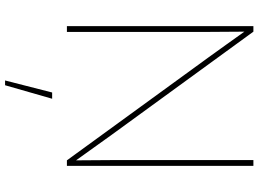

<svg xmlns="http://www.w3.org/2000/svg" viewBox="-150 -618 1009 749"><g transform="rotate(90 354.5 -243.5)"><path d="M82 0H104.5V-551.3L103.5 -692.4C137.7 -645 170.4 -598.1 204.6 -551.3L605.5 0H627V-727.5H604.5V-175.3L605.5 -35.6L505.4 -175.3L103.5 -727.5H82ZM293.9 241.2H312.5L365.2 57.6H340.8Z"/></g></svg>

Font: Raveo Display Display Thin
Style: Regular
Weight: 100
Designer: Jakub Foglar, Rasmus Andersson (Inter)
Foundry: Jakubfoglar.com
Version: Version 1.100;Glyphs 3.2.3 (3260)